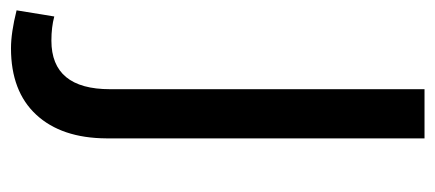

<svg xmlns="http://www.w3.org/2000/svg" viewBox="-244 -556 800 353"><g transform="rotate(-90 156.5 -380.0)"><path d="M78.1 0V-585Q78.6 -667.5 121.6 -713.9Q164.6 -760.3 243.7 -760.3Q272.5 -760.3 313.5 -750L302.2 -680.7Q282.7 -686 257.8 -686Q168.5 -686 168.5 -578.1V0Z"/></g></svg>

Font: Roboto-ThirdPerson-AD3FC
Style: ThirdPerson-AD3FC
Weight: 400
Designer: Google
Version: Version 2.137; 2017